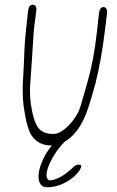

<svg xmlns="http://www.w3.org/2000/svg" viewBox="-20 -599 494 813"><path d="M196 17Q143 17 114 -25Q93 -56 80 -150Q78 -166 77 -182Q76 -198 76 -215Q76 -242 78 -270Q80 -298 81 -327Q82 -350 83.5 -388Q85 -426 91 -480L99 -554Q102 -579 118 -579Q138 -579 133 -549L124 -478Q122 -459 120 -422Q118 -385 114 -329L108 -242Q107 -234 107 -226.5Q107 -219 107 -211Q107 -186 110 -163Q120 -90 140.5 -60Q161 -30 210 -32Q229 -33 252 -51Q275 -69 294.5 -96.5Q314 -124 322 -152L352 -257Q364 -299 374 -352Q384 -405 391 -469L399 -542Q402 -569 418 -569Q436 -569 433 -540L424 -468Q417 -409 407 -353Q397 -297 384 -245Q377 -220 369 -192Q361 -164 351 -135Q338 -97 320.5 -68Q303 -39 281 -19Q241 17 196 17ZM179 194Q161 194 152 181.5Q143 169 143 148Q143 119 161 78.5Q179 38 215 -1Q228 -8 239 -8Q255 -8 255 0Q221 34 199 75.5Q177 117 177 142Q177 164 194 165Q220 161 245 145Q270 129 292 107Q303 98 314 98Q317 98 320.5 99Q324 100 324 105Q324 111 317 122Q295 154 256.5 174Q218 194 179 194Z"/></svg>

Font: Square Peg
Style: Regular
Weight: 400
Designer: Robert E. Leuschke
Foundry: Robert E. Leuschke
Version: Version 1.010; ttfautohint (v1.8.4.7-5d5b)